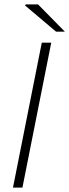

<svg xmlns="http://www.w3.org/2000/svg" viewBox="-20 -853 315 873"><path d="M39 0 170 -659H213L82 0ZM235 -709 94 -828 97 -833H153L275 -709Z"/></svg>

Font: Source Sans 3 Light
Style: Italic
Weight: 300
Italic angle: -11°
Designer: Paul D. Hunt
Foundry: Adobe
Version: Version 3.046;hotconv 1.0.118;makeotfexe 2.5.65603